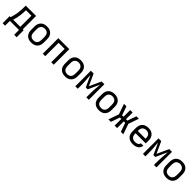

<svg xmlns="http://www.w3.org/2000/svg" viewBox="567 -2500 4626 4626"><g transform="rotate(45 2880.0 -187.0)"><path d="M443 164H527V-76H496V-530H143V-481Q143 -386 131.5 -291Q120 -196 91 -105L82 -76H49V0H443ZM169 -76 171 -82Q200 -172 212.5 -266Q225 -360 226 -455H412V-76ZM49 164H133V0H49Z M864 8Q899 8 933.5 0Q968 -8 997 -27.5Q1026 -47 1045.5 -77Q1065 -107 1072.5 -141Q1080 -175 1080 -210V-320Q1080 -355 1072.5 -389.5Q1065 -424 1045.5 -453.5Q1026 -483 997 -503Q968 -523 933.5 -530.5Q899 -538 864 -538Q829 -538 794.5 -530.5Q760 -523 731 -503Q702 -483 682.5 -453.5Q663 -424 655.5 -389.5Q648 -355 648 -320V-210Q648 -175 655.5 -141Q663 -107 682.5 -77Q702 -47 731 -27.5Q760 -8 794.5 0Q829 8 864 8ZM864 -68Q837 -68 810 -77Q783 -86 764.5 -107.5Q746 -129 739 -156Q732 -183 732 -210V-320Q732 -348 739 -375Q746 -402 764.5 -423Q783 -444 810 -453.5Q837 -463 864 -463Q892 -463 918.5 -453.5Q945 -444 963.5 -423Q982 -402 989 -375Q996 -348 996 -320V-210Q996 -183 989 -156Q982 -129 963.5 -107.5Q945 -86 918.5 -77Q892 -68 864 -68Z M1253 0H1337V-455H1543V0H1627V-530H1253Z M2016 8Q2051 8 2085.5 0Q2120 -8 2149 -27.5Q2178 -47 2197.5 -77Q2217 -107 2224.5 -141Q2232 -175 2232 -210V-320Q2232 -355 2224.5 -389.5Q2217 -424 2197.5 -453.5Q2178 -483 2149 -503Q2120 -523 2085.5 -530.5Q2051 -538 2016 -538Q1981 -538 1946.5 -530.5Q1912 -523 1883 -503Q1854 -483 1834.5 -453.5Q1815 -424 1807.5 -389.5Q1800 -355 1800 -320V-210Q1800 -175 1807.5 -141Q1815 -107 1834.5 -77Q1854 -47 1883 -27.5Q1912 -8 1946.5 0Q1981 8 2016 8ZM2016 -68Q1989 -68 1962 -77Q1935 -86 1916.5 -107.5Q1898 -129 1891 -156Q1884 -183 1884 -210V-320Q1884 -348 1891 -375Q1898 -402 1916.5 -423Q1935 -444 1962 -453.5Q1989 -463 2016 -463Q2044 -463 2070.5 -453.5Q2097 -444 2115.5 -423Q2134 -402 2141 -375Q2148 -348 2148 -320V-210Q2148 -183 2141 -156Q2134 -129 2115.5 -107.5Q2097 -86 2070.5 -77Q2044 -68 2016 -68Z M2362 0H2446V-106Q2446 -153 2444.5 -199Q2443 -245 2439 -292L2434 -345Q2432 -371 2430.5 -397Q2429 -423 2428 -449L2560 -159H2625L2756 -449Q2755 -423 2753.5 -397Q2752 -371 2750 -345L2745 -292Q2742 -245 2740 -199Q2738 -153 2738 -106V0H2822V-530H2728L2592 -231L2456 -530H2362Z M3168 8Q3203 8 3237.5 0Q3272 -8 3301 -27.5Q3330 -47 3349.5 -77Q3369 -107 3376.5 -141Q3384 -175 3384 -210V-320Q3384 -355 3376.5 -389.5Q3369 -424 3349.5 -453.5Q3330 -483 3301 -503Q3272 -523 3237.5 -530.5Q3203 -538 3168 -538Q3133 -538 3098.5 -530.5Q3064 -523 3035 -503Q3006 -483 2986.5 -453.5Q2967 -424 2959.5 -389.5Q2952 -355 2952 -320V-210Q2952 -175 2959.5 -141Q2967 -107 2986.5 -77Q3006 -47 3035 -27.5Q3064 -8 3098.5 0Q3133 8 3168 8ZM3168 -68Q3141 -68 3114 -77Q3087 -86 3068.5 -107.5Q3050 -129 3043 -156Q3036 -183 3036 -210V-320Q3036 -348 3043 -375Q3050 -402 3068.5 -423Q3087 -444 3114 -453.5Q3141 -463 3168 -463Q3196 -463 3222.5 -453.5Q3249 -444 3267.5 -423Q3286 -402 3293 -375Q3300 -348 3300 -320V-210Q3300 -183 3293 -156Q3286 -129 3267.5 -107.5Q3249 -86 3222.5 -77Q3196 -68 3168 -68Z M3490 0H3574L3654 -227H3702V0H3786V-227H3834L3914 0H3998L3905 -265L3998 -530H3914L3834 -303H3786V-530H3702V-303H3654L3574 -530H3490L3583 -265Z M4322 8Q4359 8 4395 0.5Q4431 -7 4462.5 -26.5Q4494 -46 4513 -78.5Q4532 -111 4534 -147H4450Q4449 -126 4435.5 -109Q4422 -92 4403 -83Q4384 -74 4363.5 -71Q4343 -68 4322 -68Q4294 -68 4267.5 -77Q4241 -86 4222 -107Q4203 -128 4195.5 -155Q4188 -182 4188 -210V-227H4536V-320Q4536 -355 4528.5 -389.5Q4521 -424 4501.5 -453.5Q4482 -483 4453 -503Q4424 -523 4389.5 -530.5Q4355 -538 4320 -538Q4285 -538 4250.5 -530.5Q4216 -523 4187 -503Q4158 -483 4138.5 -453.5Q4119 -424 4111.5 -389.5Q4104 -355 4104 -320V-210Q4104 -175 4111.5 -140.5Q4119 -106 4139 -76.5Q4159 -47 4188.5 -27Q4218 -7 4252.5 0.5Q4287 8 4322 8ZM4188 -303V-320Q4188 -348 4195 -375Q4202 -402 4220.5 -423Q4239 -444 4266 -453.5Q4293 -463 4320 -463Q4348 -463 4374.5 -453.5Q4401 -444 4419.5 -423Q4438 -402 4445 -375Q4452 -348 4452 -320V-303Z M4666 0H4750V-106Q4750 -153 4748.5 -199Q4747 -245 4743 -292L4738 -345Q4736 -371 4734.5 -397Q4733 -423 4732 -449L4864 -159H4929L5060 -449Q5059 -423 5057.5 -397Q5056 -371 5054 -345L5049 -292Q5046 -245 5044 -199Q5042 -153 5042 -106V0H5126V-530H5032L4896 -231L4760 -530H4666Z M5472 8Q5507 8 5541.5 0Q5576 -8 5605 -27.5Q5634 -47 5653.5 -77Q5673 -107 5680.5 -141Q5688 -175 5688 -210V-320Q5688 -355 5680.5 -389.5Q5673 -424 5653.5 -453.5Q5634 -483 5605 -503Q5576 -523 5541.5 -530.5Q5507 -538 5472 -538Q5437 -538 5402.5 -530.5Q5368 -523 5339 -503Q5310 -483 5290.5 -453.5Q5271 -424 5263.5 -389.5Q5256 -355 5256 -320V-210Q5256 -175 5263.5 -141Q5271 -107 5290.5 -77Q5310 -47 5339 -27.5Q5368 -8 5402.5 0Q5437 8 5472 8ZM5472 -68Q5445 -68 5418 -77Q5391 -86 5372.5 -107.5Q5354 -129 5347 -156Q5340 -183 5340 -210V-320Q5340 -348 5347 -375Q5354 -402 5372.5 -423Q5391 -444 5418 -453.5Q5445 -463 5472 -463Q5500 -463 5526.5 -453.5Q5553 -444 5571.5 -423Q5590 -402 5597 -375Q5604 -348 5604 -320V-210Q5604 -183 5597 -156Q5590 -129 5571.5 -107.5Q5553 -86 5526.5 -77Q5500 -68 5472 -68Z"/></g></svg>

Font: Iosevka SS01 Extended
Style: Regular
Weight: 400
Width: 7
Monospace: yes
Designer: Belleve Invis
Foundry: Belleve Invis
Version: Version 3.4.7; ttfautohint (v1.8.3)